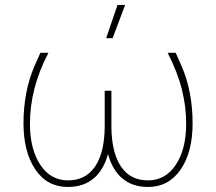

<svg xmlns="http://www.w3.org/2000/svg" viewBox="-20 -740 865 770"><path d="M174.3 -528.3Q100.1 -386.7 100.1 -244.1Q100.1 -142.1 141.4 -79.3Q182.6 -16.6 253.4 -16.6Q322.8 -16.6 360.8 -71.5Q398.9 -126.5 399.9 -231V-376H426.8V-228.5Q428.2 -126.5 465.6 -71.5Q502.9 -16.6 573.2 -16.6Q643.6 -16.6 685.1 -79.1Q726.6 -141.6 726.6 -244.1Q726.6 -312 709.5 -380.9Q692.4 -449.7 652.3 -528.3H684.6L708 -475.6Q752.4 -373.5 752.4 -245.6Q752.4 -129.4 704.3 -59.8Q656.2 9.8 573.7 9.8Q511.2 9.8 470.7 -24.4Q430.2 -58.6 413.1 -122.6Q396 -58.6 355.5 -24.4Q314.9 9.8 252.4 9.8Q168.9 9.8 121.6 -60.5Q74.2 -130.9 74.2 -245.6Q74.2 -372.1 118.2 -475.1L142.1 -528.3ZM451.2 -720.2H481.9L431.6 -586.9H405.8Z"/></svg>

Font: Roboto Thin
Style: Regular
Weight: 250
Designer: Google
Version: Version 2.134; 2016